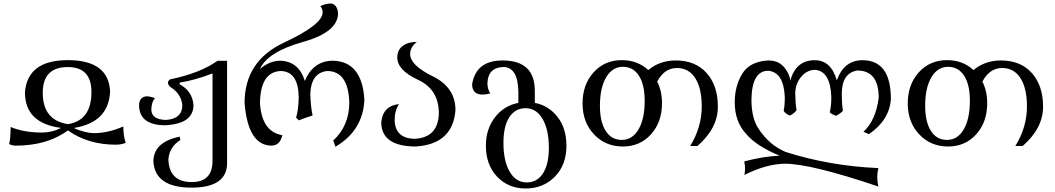

<svg xmlns="http://www.w3.org/2000/svg" viewBox="-20 -825 6014 1094"><path d="M68.8 4.9Q46.4 3.9 32.2 -4.4Q40.5 -38.1 40.5 -101.6Q115.2 -69.8 219.7 -69.8Q275.4 -69.8 324.7 -94.7V-96.7Q122.1 -124 122.1 -299.3Q136.7 -481.9 365.7 -482.4Q598.1 -482.4 607.4 -305.2Q600.1 -128.9 404.8 -96.7V-92.8Q472.2 -66.4 515.1 -66.4Q596.2 -66.4 682.6 -104.5Q682.6 -52.2 696.3 -11.2Q672.9 -1 641.1 -0.5Q481 -0.5 367.2 -82Q249.5 4.9 68.8 4.9ZM367.2 -117.7Q501 -138.7 501 -300.8Q501 -442.9 366.2 -442.9Q223.6 -442.9 223.6 -296.4Q223.6 -139.6 367.2 -117.7Z M1071.3 244.1Q863.8 244.1 854 95.7Q854 -15.6 1003.9 -46.4L1007.8 -27.3Q944.3 12.7 939.5 84Q944.3 212.4 1072.8 212.4Q1190.9 212.4 1190.9 91.3V-406.7Q1090.8 -367.7 1003.9 -354.5V-344.2Q1076.2 -306.2 1082.5 -225.6Q1081.5 -119.1 920.9 -111.3Q772.5 -112.3 772.5 -226.1Q773.9 -273.9 817.4 -276.4Q844.2 -273.9 862.8 -265.6Q843.3 -243.7 842.3 -201.7Q842.3 -143.6 925.8 -141.6Q1019 -147.9 1019 -226.6Q1011.7 -291.5 951.7 -328.6Q937 -341.8 937 -353.5Q937 -363.8 948.7 -372.6Q1120.6 -408.2 1219.2 -478.5H1273.9V104Q1273.9 244.1 1071.3 244.1Z M1891.1 11.2 1878.9 -24.4Q1970.2 -108.9 1970.2 -240.7Q1964.8 -419.4 1844.7 -420.4Q1752.4 -410.6 1748 -290Q1750 -218.3 1761.2 -167Q1718.8 -153.8 1682.6 -139.2L1667 -154.8Q1680.7 -199.2 1682.1 -270Q1680.2 -418.5 1579.1 -420.4Q1462.4 -415 1461.4 -233.4Q1473.6 -73.2 1588.9 -54.7Q1575.7 3.9 1527.3 4.9Q1393.1 3.9 1373.5 -238.3Q1374 -477.1 1596.2 -581.1Q1818.4 -685.1 1818.4 -754.4Q1817.9 -774.4 1805.2 -790Q1832 -803.7 1864.7 -805.2Q1901.4 -801.3 1906.2 -750Q1906.2 -642.1 1706.1 -585.9Q1505.9 -529.8 1460.9 -432.1Q1516.6 -479 1577.6 -479Q1683.1 -475.1 1716.8 -363.8Q1764.6 -479 1877.9 -479Q2043 -474.6 2056.2 -257.8Q2049.3 -82 1891.1 11.2Z M2346.7 9.8Q2154.3 8.3 2152.3 -126.5Q2160.6 -221.7 2253.4 -231.9Q2228.5 -193.8 2228.5 -138.7Q2232.9 -34.2 2346.2 -34.2Q2477.1 -43 2480.5 -179.2Q2480.5 -315.4 2362.1 -370.1Q2243.7 -424.8 2243.7 -497.6Q2243.7 -540.5 2274.9 -563.5Q2306.2 -586.4 2355 -586.4Q2316.9 -556.2 2316.9 -516.6Q2316.9 -453.6 2446 -390.1Q2575.2 -326.7 2575.2 -198.2Q2560.5 -2.4 2346.7 9.8Z M2981.4 214.4Q3041 214.4 3074.2 162.4Q3107.4 110.4 3107.4 17.6Q3107.4 -86.9 3071.3 -147.7Q3035.2 -208.5 2974.6 -208.5Q2915 -208.5 2881.8 -156.7Q2848.6 -105 2848.6 -11.7Q2848.6 93.3 2884.3 153.8Q2919.9 214.4 2981.4 214.4ZM2974.6 249Q2876.5 249 2812.5 181.6Q2748.5 114.3 2748.5 4.9Q2748.5 -88.9 2799.8 -156Q2851.1 -223.1 2933.6 -238.8V-302.7Q2931.2 -440.4 2849.6 -443.4Q2759.8 -440.9 2757.3 -349.6Q2757.3 -317.9 2773.4 -293.5Q2754.4 -286.1 2724.1 -286.1Q2671.4 -289.1 2669.9 -343.8Q2691.4 -480.5 2843.8 -480.5Q3027.3 -480.5 3027.3 -308.1V-238.8Q3104.5 -224.6 3156 -159.7Q3207.5 -94.7 3207.5 5.9Q3207.5 114.3 3141.6 181.6Q3075.7 249 2974.6 249Z M3522.9 -27.8Q3583 -27.8 3618.2 -87.6Q3653.3 -147.5 3653.3 -250.5Q3653.3 -342.8 3620.6 -393.6Q3587.9 -444.3 3529.3 -444.3Q3469.2 -444.3 3433.8 -384.5Q3398.4 -324.7 3398.4 -222.2Q3398.4 -130.4 3431.2 -79.1Q3463.9 -27.8 3522.9 -27.8ZM3529.3 9.8Q3429.7 9.8 3364.5 -59.6Q3299.3 -128.9 3299.3 -235.4Q3299.3 -343.3 3362.3 -412.8Q3425.3 -482.4 3522.9 -482.4Q3612.8 -482.4 3673.8 -425.8Q3739.3 -480.5 3830.1 -480.5Q3942.4 -480.5 4006.3 -408.9Q4070.3 -337.4 4070.3 -216.8Q4070.3 -94.2 3954.1 6.8H3912.6Q3978.5 -100.6 3978.5 -218.3Q3978.5 -322.3 3941.4 -379.9Q3904.3 -437.5 3837.4 -437.5Q3765.1 -437.5 3724.6 -359.9Q3752 -306.6 3752 -236.8Q3752 -128.9 3689.2 -59.6Q3626.5 9.8 3529.3 9.8Z M4984.9 237.8Q4600.6 107.9 4452.6 107.9Q4346.7 108.9 4221.7 171.9Q4225.1 153.3 4225.1 135.3Q4225.1 114.7 4220.7 94.7Q4329.6 65.9 4422.4 62Q4290 7.8 4230.5 -63Q4166.5 -132.8 4166.5 -242.2Q4166.5 -334.5 4209 -404.5Q4251.5 -474.6 4356.9 -480.5Q4415 -480.5 4447 -443.1Q4479 -405.8 4482.9 -365.2Q4514.6 -481.9 4622.1 -481.9Q4715.8 -481.9 4748 -366.7Q4788.6 -481.9 4894.5 -481.9Q5056.2 -481.9 5056.2 -260.7Q5047.9 -140.1 4930.7 -60.5L4899.9 -74.2Q4970.2 -138.7 4986.8 -268.1Q4986.8 -423.3 4864.3 -423.3Q4777.3 -408.2 4776.4 -293Q4776.9 -224.1 4783.2 -193.8Q4767.6 -176.8 4743.7 -165.5Q4717.3 -173.8 4708 -185.5Q4716.8 -219.2 4716.8 -272.9Q4710.9 -421.9 4622.1 -427.2Q4573.7 -424.8 4542.5 -384.3Q4511.2 -343.8 4511.2 -291.5Q4512.7 -224.6 4519 -197.3Q4503.9 -177.2 4480 -166.5Q4452.1 -179.2 4445.3 -193.8Q4451.7 -221.7 4451.7 -271.5Q4445.8 -413.1 4357.9 -421.9Q4263.7 -421.9 4261.7 -256.8Q4261.7 -151.9 4302.2 -91.3Q4362.8 1 4455.6 40.5Q4706.5 120.6 4984.9 132.8Q4978.5 156.7 4978.5 183.1Q4978.5 209.5 4984.9 237.8Z M5376 -27.8Q5436 -27.8 5471.2 -87.6Q5506.3 -147.5 5506.3 -250.5Q5506.3 -342.8 5473.6 -393.6Q5440.9 -444.3 5382.3 -444.3Q5322.3 -444.3 5286.9 -384.5Q5251.5 -324.7 5251.5 -222.2Q5251.5 -130.4 5284.2 -79.1Q5316.9 -27.8 5376 -27.8ZM5382.3 9.8Q5282.7 9.8 5217.5 -59.6Q5152.3 -128.9 5152.3 -235.4Q5152.3 -343.3 5215.3 -412.8Q5278.3 -482.4 5376 -482.4Q5465.8 -482.4 5526.9 -425.8Q5592.3 -480.5 5683.1 -480.5Q5795.4 -480.5 5859.4 -408.9Q5923.3 -337.4 5923.3 -216.8Q5923.3 -94.2 5807.1 6.8H5765.6Q5831.5 -100.6 5831.5 -218.3Q5831.5 -322.3 5794.4 -379.9Q5757.3 -437.5 5690.4 -437.5Q5618.2 -437.5 5577.6 -359.9Q5605 -306.6 5605 -236.8Q5605 -128.9 5542.2 -59.6Q5479.5 9.8 5382.3 9.8Z"/></svg>

Font: Almanac
Style: Regular
Weight: 400
Designer: Eden's Almanac
Version: Version 3.501;March 28, 2021;FontCreator 13.0.0.2683 64-bit